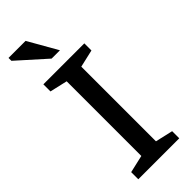

<svg xmlns="http://www.w3.org/2000/svg" viewBox="-298 -973 1011 1011"><g transform="rotate(-45 207.5 -467.5)"><path d="M360 -53V0H55V-53L153 -75.5V-631.5L55 -654V-707H360V-654L262 -631.5V-75.5ZM243.5 -772H181.5L23.5 -913.5V-935H150.5Z"/></g></svg>

Font: Newsreader Caption
Style: Regular
Weight: 400
Designer: Hugues Gentile
Foundry: Production Type
Version: Version 1.001